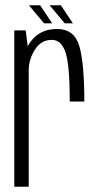

<svg xmlns="http://www.w3.org/2000/svg" viewBox="-20 -712 378 732"><path d="M246 -325H301.5Q301.5 -470.5 282.5 -536Q263.5 -601.5 197 -601.5Q138 -601.5 103.2 -561.2Q68.5 -521 68.5 -462L89.5 -444.5Q89.5 -485 113 -522.5Q136.5 -560 177.5 -560Q214.5 -560 230.2 -511Q246 -462 246 -325ZM34.5 0H89.5V-504.5L78 -596H34.5ZM227 -623H258L212 -692H169ZM148 -623H179L133 -692H90Z"/></svg>

Font: Anybody Condensed Light
Style: Regular
Weight: 300
Width: 3
Designer: Tyler Finck
Foundry: Etcetera Type Company
Version: Version 1.113;gftools[0.9.25]